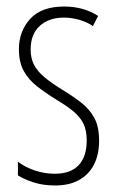

<svg xmlns="http://www.w3.org/2000/svg" viewBox="-20 -559 357 589"><path d="M284 -127Q284 -85 268.5 -54.5Q253 -24 223 -7Q193 10 149 10Q112 10 83 0.5Q54 -9 35 -21V-63Q57 -46 87 -36Q117 -26 148 -26Q197 -26 221.5 -52.5Q246 -79 246 -128Q246 -160 235.5 -180.5Q225 -201 205 -217.5Q185 -234 155 -252Q121 -273 94.5 -293.5Q68 -314 53 -341Q38 -368 38 -408Q38 -463 72.5 -501Q107 -539 177 -539Q207 -539 233.5 -531.5Q260 -524 281 -510L265 -479Q248 -491 224 -498Q200 -505 176 -505Q130 -505 102 -479.5Q74 -454 74 -407Q74 -380 84.5 -360Q95 -340 116 -322.5Q137 -305 169 -285Q202 -265 228 -245Q254 -225 269 -198Q284 -171 284 -127Z"/></svg>

Font: Noto Sans Khmer ExtraCondensed ExtraLight
Style: Regular
Weight: 250
Width: 2
Designer: Danh Hong and the Monotype Design Team
Foundry: Monotype Imaging Inc.
Version: Version 2.004